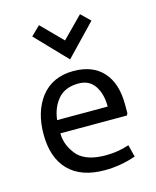

<svg xmlns="http://www.w3.org/2000/svg" viewBox="-95 -659 595 733"><g transform="rotate(-15 202.0 -292.0)"><path d="M38 0ZM368 -215V-180L364 -172H101Q101 -123 138 -81Q173 -46 247 -46Q296 -46 340 -61L352 -13Q291 8 229 8Q136 8 87 -42Q38 -92 38 -185Q38 -273 81 -330Q127 -389 210 -389Q286 -389 327 -343.5Q368 -298 368 -215ZM217 -338Q164 -338 136 -306Q108 -274 102 -224H302Q302 -274 280.5 -306Q259 -338 217 -338ZM93 -557 129 -592 210 -510 291 -592 327 -557 210 -435Z"/></g></svg>

Font: Cambay Devanagari
Style: Regular
Weight: 400
Designer: Pooja Saxena
Foundry: Pooja Saxena
Version: Version 1.180;PS 001.180;hotconv 1.0.70;makeotf.lib2.5.58329